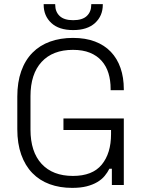

<svg xmlns="http://www.w3.org/2000/svg" viewBox="-20 -898 699 932"><path d="M330 14Q270 14 221 -4Q172 -22 137 -58Q102 -94 83 -147.5Q64 -201 64 -271V-429Q64 -499 83 -552.5Q102 -606 137.5 -642Q173 -678 223 -696Q273 -714 334 -714Q395 -714 441 -696.5Q487 -679 518 -646.5Q549 -614 565 -568Q581 -522 581 -465V-460H517V-467Q517 -508 506.5 -542.5Q496 -577 473.5 -602.5Q451 -628 416.5 -642Q382 -656 334 -656Q236 -656 182 -597.5Q128 -539 128 -431V-269Q128 -161 182 -102.5Q236 -44 334 -44Q429 -44 474 -99Q519 -154 519 -247V-267H288V-323H581V0H523V-79H511Q502 -61 488 -44Q474 -27 452 -14Q430 -1 400.5 6.5Q371 14 330 14ZM335 -752Q266 -752 229 -786.5Q192 -821 192 -875V-878H248V-875Q248 -841 269.5 -820.5Q291 -800 335 -800Q380 -800 401.5 -820.5Q423 -841 423 -875V-878H479V-875Q479 -821 441.5 -786.5Q404 -752 335 -752Z"/></svg>

Font: Space Grotesk Light
Style: Regular
Weight: 300
Designer: Florian Karsten
Foundry: Florian Karsten
Version: Version 2.000